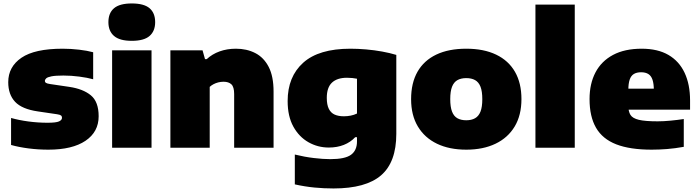

<svg xmlns="http://www.w3.org/2000/svg" viewBox="-20 -834 3940 1084"><path d="M253 11Q196.5 11 141.8 4Q87 -3 42.5 -15.5V-168Q86.5 -155.5 140.5 -148.2Q194.5 -141 249 -141Q296 -141 313 -148.5Q330 -156 330 -169Q330 -177.5 324.5 -182Q319 -186.5 302 -189L193.5 -205Q104 -218 65.2 -259.2Q26.5 -300.5 26.5 -370Q26.5 -457 101.2 -508Q176 -559 333.5 -559Q380 -559 426.8 -553.5Q473.5 -548 506 -539V-386.5Q473.5 -395.5 427.8 -401.5Q382 -407.5 338 -407.5Q293 -407.5 270.5 -403Q248 -398.5 240.8 -391.5Q233.5 -384.5 233.5 -377.5Q233.5 -370 239.8 -366Q246 -362 263 -359.5L371.5 -343.5Q449 -332 493 -295.8Q537 -259.5 537 -177.5Q537 -89.5 462.8 -39.2Q388.5 11 253 11Z M613 0V-550H835.5V0ZM724 -603.5Q655.5 -603.5 623.8 -631Q592 -658.5 592 -709Q592 -760.5 623.8 -787.5Q655.5 -814.5 724 -814.5Q793 -814.5 824.5 -787.5Q856 -760.5 856 -709Q856 -658.5 824.5 -631Q793 -603.5 724 -603.5Z M942 0V-550H1123.5L1137.5 -500H1147Q1177.5 -528.5 1219.8 -543.8Q1262 -559 1312 -559Q1373.5 -559 1421.5 -534.2Q1469.5 -509.5 1497 -456.2Q1524.5 -403 1524.5 -316.5V0H1302V-303Q1302 -343 1286.5 -357.8Q1271 -372.5 1242 -372.5Q1226.5 -372.5 1212 -368.8Q1197.5 -365 1185.2 -358.5Q1173 -352 1164 -343.5V0Z M1863 230Q1809 230 1754.8 224.8Q1700.5 219.5 1644.5 207V38.5Q1699.5 52 1751.8 58.2Q1804 64.5 1845 64.5Q1928 64.5 1961.8 39.8Q1995.5 15 1995.5 -35.5V-59.5H1985.5Q1959 -31 1921.2 -16Q1883.5 -1 1836 -1Q1774.5 -1 1721.5 -31Q1668.5 -61 1636.2 -119.2Q1604 -177.5 1604 -263.5Q1604 -401 1692 -480Q1780 -559 1958.5 -559Q2001 -559 2047.2 -555Q2093.5 -551 2137.5 -543Q2181.5 -535 2217.5 -524V-78.5Q2217.5 81.5 2131.5 155.8Q2045.5 230 1863 230ZM1921.5 -177.5Q1940.5 -177.5 1959.8 -181.2Q1979 -185 1995.5 -193V-389.5Q1983.5 -392 1969.2 -393.5Q1955 -395 1939 -395Q1883.5 -395 1854.2 -367.5Q1825 -340 1825 -281.5Q1825 -242.5 1836.5 -219.5Q1848 -196.5 1869.5 -187Q1891 -177.5 1921.5 -177.5Z M2612.5 11Q2517 11 2447.2 -22.5Q2377.5 -56 2339.2 -119.8Q2301 -183.5 2301 -274Q2301 -365.5 2337.2 -429Q2373.5 -492.5 2443.2 -525.8Q2513 -559 2612.5 -559Q2711.5 -559 2781.2 -525.5Q2851 -492 2887.5 -428.5Q2924 -365 2924 -274.5Q2924 -183.5 2885.8 -119.8Q2847.5 -56 2777.5 -22.5Q2707.5 11 2612.5 11ZM2612.5 -155Q2642 -155 2662.2 -166.5Q2682.5 -178 2692.8 -204Q2703 -230 2703 -274Q2703 -318.5 2692.8 -344.5Q2682.5 -370.5 2662.2 -381.8Q2642 -393 2612.5 -393Q2583 -393 2562.8 -381.8Q2542.5 -370.5 2532.2 -344.5Q2522 -318.5 2522 -274.5Q2522 -230.5 2532 -204.2Q2542 -178 2562.2 -166.5Q2582.5 -155 2612.5 -155Z M3003 0V-808H3225V0Z M3659 11Q3536.5 11 3459 -19.2Q3381.5 -49.5 3345 -112.8Q3308.5 -176 3308.5 -274.5Q3308.5 -361.5 3342 -425.2Q3375.5 -489 3441.2 -524Q3507 -559 3603 -559Q3693.5 -559 3754 -523.8Q3814.5 -488.5 3845.2 -423Q3876 -357.5 3876 -267V-215H3420.5V-333.5H3703.5L3671.5 -324.5Q3671.5 -361 3664 -383.5Q3656.5 -406 3640.5 -416Q3624.5 -426 3599.5 -426Q3574.5 -426 3558.5 -416.2Q3542.5 -406.5 3535 -384.2Q3527.5 -362 3527.5 -325.5V-237.5Q3527.5 -204.5 3539.5 -185.2Q3551.5 -166 3587 -157.5Q3622.5 -149 3693 -149Q3726.5 -149 3765.5 -152.8Q3804.5 -156.5 3840.5 -162V-5Q3790.5 4 3745.8 7.5Q3701 11 3659 11Z"/></svg>

Font: Encode Sans SemiExpanded Black
Style: Regular
Weight: 900
Width: 6
Designer: Multiple Designers
Foundry: Impallari Type
Version: Version 3.002